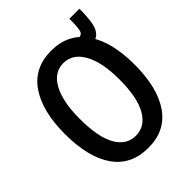

<svg xmlns="http://www.w3.org/2000/svg" viewBox="-198 -780 895 895"><g transform="rotate(-45 250.0 -332.0)"><path d="M251 11Q139 11 80.5 -72.5Q22 -156 22 -310Q22 -460 80.5 -545Q139 -630 251 -630Q363 -630 422 -545Q481 -460 481 -310Q481 -156 422 -72Q363 12 251 11ZM251 -70Q312 -70 347 -130.5Q382 -191 382 -311Q382 -423 347 -486Q312 -549 251 -549Q189 -549 155 -486Q121 -423 121 -311Q121 -191 155 -130.5Q189 -70 251 -70ZM394 -516 384 -581Q407 -581 412 -601.5Q417 -622 417 -675H483Q483 -623 477 -587.5Q471 -552 452.5 -534Q434 -516 394 -516Z"/></g></svg>

Font: Inconsolata SemiBold
Style: Regular
Weight: 600
Monospace: yes
Designer: Raph Levien, Cyreal, Brenton Simpson
Foundry: Raph Levien, Cyreal, Google
Version: Version 3.100; ttfautohint (v1.8.4.7-5d5b)